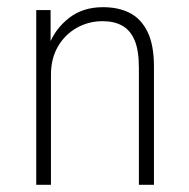

<svg xmlns="http://www.w3.org/2000/svg" viewBox="-20 -515 528 535"><path d="M81 0V-487H121V-391H117Q134 -435 172.5 -465Q211 -495 267 -495Q310 -495 341.5 -479Q373 -463 391 -426.5Q409 -390 409 -329V0H367V-326Q367 -375 355 -403Q343 -431 320.5 -443.5Q298 -456 266 -456Q227 -456 194 -437.5Q161 -419 141.5 -385.5Q122 -352 122 -307V0Z"/></svg>

Font: Nunito Sans 10pt Condensed ExtraLight
Style: Regular
Weight: 250
Width: 3
Designer: Vernon Adams
Foundry: Vernon Adams
Version: Version 3.101;gftools[0.9.27]